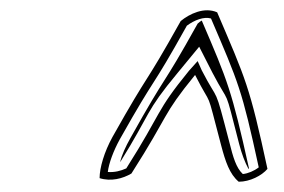

<svg xmlns="http://www.w3.org/2000/svg" viewBox="-20 -780 553 374"><path d="M174 -433C196 -426 219 -432 236 -442C312 -561 294 -553 360 -634C396 -563 379 -617 411 -496C419 -466 427 -441 445 -426C467 -426 490 -438 501 -451C466 -613 459 -625 403 -756C378 -767 349 -753 332 -739C256 -603 276 -650 199 -513C183 -484 174 -453 174 -433ZM190 -445C192 -462 201 -486 213 -508C289 -643 270 -597 344 -730C359 -741 377 -748 391 -744C445 -618 451 -606 484 -454C475 -447 463 -442 453 -441C440 -453 434 -474 427 -502C396 -621 408 -575 373 -643L365 -661L348 -642C282 -561 297 -564 226 -452C215 -447 203 -444 190 -445ZM214 -464C275 -562 262 -561 326 -638L368 -689L394 -638C430 -569 415 -619 446 -499C451 -480 457 -464 464 -451L465 -452C431 -605 424 -621 373 -740C371 -739 367 -736 365 -734C291 -601 310 -647 234 -511C225 -495 217 -478 214 -464Z"/></svg>

Font: Snowfall
Style: EcoObl
Weight: 400
Designer: Jasper
Foundry: Cannot Into Space Fonts
Version: Version 0.9